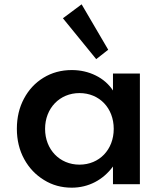

<svg xmlns="http://www.w3.org/2000/svg" viewBox="-20 -852 764 888"><path d="M480.5 -622 357.5 -832 271 -767.5 425 -578.5ZM312 16C389.5 16 457 -20 502.5 -82V0H627V-512H502.5V-433.5C483 -463 456 -486.5 422.5 -503C389 -519.5 352 -528 312 -528C263 -528 219.5 -516 181 -492.5C142.5 -469 112.5 -436.5 91 -396C69 -355 58 -308.5 58 -256.5C58 -204 69.5 -157 92 -116C114.5 -75 145 -43 183.5 -19.5C222 4.5 264.5 16 312 16ZM347.5 -90.5C256 -90.5 188.5 -160.5 188.5 -256C188.5 -351.5 256 -421.5 347.5 -421.5C439.5 -421.5 506 -352.5 506 -256C506 -160 439.5 -90.5 347.5 -90.5Z"/></svg>

Font: Spartan SemiBold
Style: Regular
Weight: 600
Designer: Matt Bailey, Mirko Velimirovic
Foundry: Matt Bailey
Version: Version 1.003